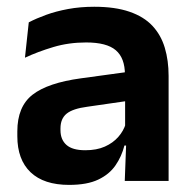

<svg xmlns="http://www.w3.org/2000/svg" viewBox="-20 -522 556 554"><path d="M340 0 344.5 -120 341 -131V-284.5L340.5 -306.5Q340.5 -354.5 314.2 -377Q288 -399.5 228.5 -399.5Q178 -399.5 133.8 -386.2Q89.5 -373 52 -355.5L63 -457.5Q85 -469 113.2 -479.2Q141.5 -489.5 176.5 -496Q211.5 -502.5 252 -502.5Q312 -502.5 353.5 -488.2Q395 -474 419.8 -447.5Q444.5 -421 455.5 -384.2Q466.5 -347.5 466.5 -303V0ZM179.5 11.5Q106.5 11.5 68.2 -25Q30 -61.5 30 -129V-143Q30 -214.5 74 -248.8Q118 -283 213.5 -296L352.5 -315L360 -232.5L232 -214Q190 -208.5 172.2 -194Q154.5 -179.5 154.5 -151.5V-146.5Q154.5 -119 171.8 -103.8Q189 -88.5 226 -88.5Q259 -88.5 282.5 -99Q306 -109.5 321.2 -126.8Q336.5 -144 343 -165.5L361 -102H339Q331 -70.5 313.2 -44.8Q295.5 -19 263.5 -3.8Q231.5 11.5 179.5 11.5Z"/></svg>

Font: Anek Gurmukhi SemiBold
Style: Regular
Weight: 600
Designer: Sarang Kulkarni (Gurmukhi), Yesha Goshar (Latin)
Foundry: Ek Type
Version: Version 1.003